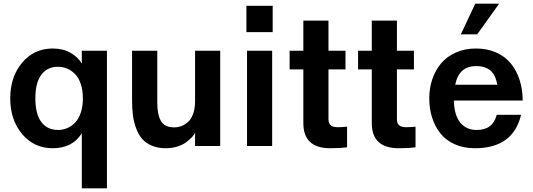

<svg xmlns="http://www.w3.org/2000/svg" viewBox="-20 -800 2920 1052"><path d="M269 12.2Q166.5 12.2 101.3 -65.4Q36.1 -143.1 36.1 -261.2Q36.1 -378.9 101.3 -456.5Q166.5 -534.2 269 -534.2Q325.7 -534.2 367.2 -510.3Q408.7 -486.3 428.2 -451.2V-522H565.9V231.9H428.2V-69.8Q377 12.2 269 12.2ZM297.9 -434.1Q239.7 -434.1 206.8 -391.1Q173.8 -348.1 173.8 -261.2Q173.8 -173.8 206.8 -130.9Q239.7 -87.9 297.9 -87.9Q324.2 -87.9 347.9 -97.9Q371.6 -107.9 391.4 -128.2Q411.1 -148.4 422.6 -182.6Q434.1 -216.8 434.1 -261.2Q434.1 -305.7 422.6 -339.8Q411.1 -374 391.4 -394Q371.6 -414.1 347.9 -424.1Q324.2 -434.1 297.9 -434.1Z M1048.8 -246.1V-522H1186.5V0H1048.8V-71.8Q1043.5 -61 1031.7 -48.3Q1020 -35.6 1001 -21.2Q981.9 -6.8 952.4 2.7Q922.9 12.2 888.7 12.2Q845.2 12.2 812.3 -1.7Q779.3 -15.6 759 -38.8Q738.8 -62 726.1 -96.2Q713.4 -130.4 708.5 -166.7Q703.6 -203.1 703.6 -248V-522H841.8V-238.8Q841.8 -206.5 845.9 -183.1Q850.1 -159.7 859.9 -140.6Q869.6 -121.6 888.2 -111.8Q906.7 -102.1 933.6 -102.1Q955.1 -102.1 974.4 -109.4Q993.7 -116.7 1011 -132.6Q1028.3 -148.4 1038.6 -177.5Q1048.8 -206.5 1048.8 -246.1Z M1330.1 -624V-768.1H1474.1V-624ZM1333.5 0V-522H1471.2V0Z M1642.1 -125V-419.9H1566.9V-522H1642.1V-687H1779.8V-522H1873V-419.9H1779.8V-147.9Q1779.8 -124.5 1791.7 -113.8Q1803.7 -103 1831.1 -103Q1844.7 -103 1857.4 -103.8Q1870.1 -104.5 1876 -105.5L1881.8 -106V6.8Q1849.1 12.2 1790 12.2Q1642.1 12.2 1642.1 -125Z M2017.1 -125V-419.9H1941.9V-522H2017.1V-687H2154.8V-522H2248V-419.9H2154.8V-147.9Q2154.8 -124.5 2166.7 -113.8Q2178.7 -103 2206.1 -103Q2219.7 -103 2232.4 -103.8Q2245.1 -104.5 2251 -105.5L2256.8 -106V6.8Q2224.1 12.2 2165 12.2Q2017.1 12.2 2017.1 -125Z M2504.9 -611.8 2584 -779.8H2714.8L2594.7 -611.8ZM2843.8 -249H2466.8Q2468.8 -168.5 2502 -128.2Q2535.2 -87.9 2590.8 -87.9Q2636.2 -87.9 2663.3 -108.2Q2690.4 -128.4 2701.7 -170.9H2835Q2791.5 12.2 2582 12.2Q2520 12.2 2471.2 -9.8Q2422.4 -31.7 2392.6 -69.6Q2362.8 -107.4 2347.4 -156.2Q2332 -205.1 2332 -261.2Q2332 -316.9 2348.6 -366Q2365.2 -415 2396.7 -452.6Q2428.2 -490.2 2477.5 -512.2Q2526.9 -534.2 2587.9 -534.2Q2649.4 -534.2 2698.5 -512.5Q2747.6 -490.7 2779.1 -452.1Q2810.5 -413.6 2827.1 -361.8Q2843.8 -310.1 2843.8 -249ZM2588.9 -438Q2543.9 -438 2514.9 -414.1Q2485.8 -390.1 2474.1 -335.9H2705.1Q2694.8 -390.1 2666.5 -414.1Q2638.2 -438 2588.9 -438Z"/></svg>

Font: Standard
Style: Bold
Weight: 400
Designer: Bryce Wilner
Version: Version 2.000;PS 2.0;hotconv 16.6.51;makeotf.lib2.5.65220 DE